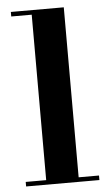

<svg xmlns="http://www.w3.org/2000/svg" viewBox="-54 -786 471 822"><g transform="rotate(-5 182.0 -375.0)"><path d="M24.5 -19.5V0H339.5V-19.5H252V-750H24.5V-730.5H112.5V-19.5Z"/></g></svg>

Font: Bodoni* 11pt
Style: Bold
Weight: 700
Version: Version 2.3